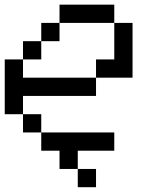

<svg xmlns="http://www.w3.org/2000/svg" viewBox="-20 -635 655 809"><path d="M307.7 0V-76.9H384.6V0ZM307.7 76.9H230.8V0H307.7ZM307.7 153.8V76.9H384.6V153.8ZM153.8 0V-76.9H461.5V0ZM76.9 -76.9V-153.8H153.8V-76.9ZM0 -153.8V-384.6H76.9V-307.7H384.6V-230.8H76.9V-153.8ZM76.9 -384.6V-461.5H153.8V-384.6ZM153.8 -461.5V-538.5H230.8V-461.5ZM384.6 -307.7V-384.6H461.5V-538.5H538.5V-307.7ZM230.8 -538.5V-615.4H461.5V-538.5Z"/></svg>

Font: Mintsoda - Lime Green 13x16
Style: Regular
Weight: 400
Designer: Mintsoda-15
Version: Version 1.0